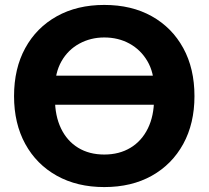

<svg xmlns="http://www.w3.org/2000/svg" viewBox="-20 -742 846 779"><path d="M403 17Q293 17 210.5 -29Q128 -75 82.5 -158Q37 -241 37 -352Q37 -464 82.5 -547Q128 -630 210.5 -676Q293 -722 403 -722Q514 -722 596 -676Q678 -630 723.5 -547Q769 -464 769 -352Q769 -241 723.5 -158Q678 -75 596 -29Q514 17 403 17ZM403 -115Q464 -115 509.5 -142.5Q555 -170 580 -221Q605 -272 605 -341V-385Q605 -448 578 -494Q551 -540 505.5 -565Q460 -590 403 -590Q348 -590 302 -565Q256 -540 229.5 -493.5Q203 -447 203 -382V-341Q203 -272 227.5 -221Q252 -170 297 -142.5Q342 -115 403 -115ZM116 -317V-435H692V-317Z"/></svg>

Font: TikTok Sans 24pt
Style: Bold
Weight: 700
Version: Version 4.000